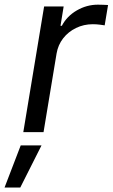

<svg xmlns="http://www.w3.org/2000/svg" viewBox="-69 -574 490 834"><path d="M32.2 0 122.6 -545.9H207.5L193.8 -461.9H199.7Q221.2 -503.4 264.4 -528.6Q307.6 -553.7 356.4 -553.7Q366.2 -553.7 379.4 -553.2Q392.6 -552.7 400.4 -552.2L385.7 -463.9Q379.9 -464.8 365 -466.8Q350.1 -468.8 334 -468.8Q294.9 -468.8 261.2 -452.4Q227.5 -436 205.3 -407.5Q183.1 -378.9 176.8 -341.8L120.1 0ZM-49.3 240.7 21 57.6H111.3L19 240.7Z"/></svg>

Font: Inter
Style: Italic
Weight: 400
Italic angle: -9.3988°
Designer: Rasmus Andersson
Foundry: rsms
Version: Version 4.001;git-66647c0bb